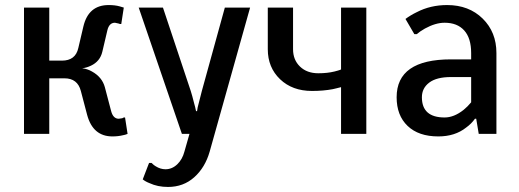

<svg xmlns="http://www.w3.org/2000/svg" viewBox="-20 -530 2055 760"><path d="M425 10Q348 10 325 -75L300 -170Q287 -220 235 -220H175V0H75V-500H175V-290H225Q279 -290 290 -340L310 -425Q330 -510 410 -510Q435 -510 453 -505L470 -500L460 -435H455L449 -437Q437 -440 435 -440Q412 -440 405 -410L385 -325Q376 -287 340 -270Q321 -261 305 -260Q327 -257 344 -247Q384 -225 395 -185L420 -90Q428 -60 450 -60Q454 -60 464 -62L470 -65H475L485 0Q475 4 468 5Q448 10 425 10Z M645 210Q604 210 572 195Q556 189 545 180L570 115H580Q590 125 596 128Q615 140 635 140Q661 140 681.5 120.5Q702 101 710 70L730 0H700L529 -500H625L735 -170Q740 -155 749 -119Q752 -110 756 -90H760Q762 -106 766 -119L779 -170L870 -500H970L810 70Q792 133 749 171.5Q706 210 645 210Z M1330 0V-185Q1324 -183 1312 -180.5Q1300 -178 1297 -177Q1260 -170 1215 -170Q1137 -170 1088.5 -216.5Q1040 -263 1040 -335V-500H1140V-335Q1140 -293 1167.5 -266.5Q1195 -240 1240 -240Q1276 -240 1304 -247Q1308 -248 1317 -250.5Q1326 -253 1330 -255V-500H1430V0Z M1715 10Q1637 10 1593.5 -31.5Q1550 -73 1550 -145Q1550 -295 1765 -295H1845V-320Q1845 -379 1817.5 -409.5Q1790 -440 1740 -440Q1704 -440 1662 -417Q1641 -405 1630 -395H1620L1585 -455Q1605 -470 1630 -482Q1684 -510 1750 -510Q1836 -510 1890.5 -456.5Q1945 -403 1945 -320V0H1875L1865 -60H1860Q1846 -40 1825 -25Q1781 10 1715 10ZM1740 -65Q1777 -65 1815 -95Q1831 -108 1845 -125V-225H1765Q1708 -225 1679 -203Q1650 -181 1650 -145Q1650 -65 1740 -65Z"/></svg>

Font: Scada
Style: Regular
Weight: 400
Designer: Jovanny Lemonad
Foundry: Jovanny Lemonad
Version: Version 4.100;PS 004.100;hotconv 1.0.88;makeotf.lib2.5.64775